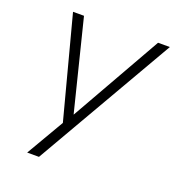

<svg xmlns="http://www.w3.org/2000/svg" viewBox="-124 -592 800 872"><g transform="rotate(20 276.0 -156.0)"><path d="M104 180 219 -17 216 20 81 -492H134L243 -55H244L492 -492H549L161 180Z"/></g></svg>

Font: Nunito Sans 7pt ExtraLight
Style: Italic
Weight: 250
Italic angle: -9°
Designer: Vernon Adams
Foundry: Vernon Adams
Version: Version 3.101;gftools[0.9.27]